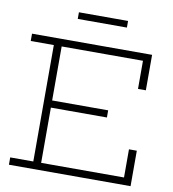

<svg xmlns="http://www.w3.org/2000/svg" viewBox="-97 -1001 977 1085"><g transform="rotate(10 391.5 -458.5)"><path d="M526.5 -400V-359H185V-400ZM680.5 -203.5H725.5V0H27.5V-42H160V-710H27.5V-752H716.5V-548.5H671.5V-710H205V-42H680.5ZM549.5 -917V-879H267.5V-917Z"/></g></svg>

Font: Hepta Slab ExtraLight Light
Style: Regular
Weight: 300
Version: Version 1.100